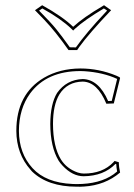

<svg xmlns="http://www.w3.org/2000/svg" viewBox="-20 -699 509 729"><path d="M293.9 -389.2Q235.4 -388.2 205.6 -340.8Q181.2 -300.8 181.2 -228Q181.6 -142.6 210.9 -94.2Q232.9 -58.6 275.4 -43.9Q288.1 -40 297.9 -40Q370.1 -40 410.6 -83Q413.6 -85.9 415 -87.9L431.2 -83Q431.2 -64.9 436 -43.9Q378.9 4.4 298.8 9.3Q285.2 10.3 271 9.8Q161.6 9.8 101.6 -47.9Q98.1 -51.3 96.2 -54.2Q42.5 -114.3 42 -202.1Q42 -341.8 147 -403.8Q206.5 -438.5 285.2 -439Q355.5 -439 421.9 -411.6Q428.7 -408.7 434.1 -405.8L436 -402.8L412.1 -306.2L383.8 -305.2Q349.6 -388.2 293.9 -389.2ZM112.8 -660.2 140.1 -679.2Q218.8 -635.3 257.8 -597.2Q296.4 -632.8 369.6 -675.8Q373 -677.7 375 -679.2L401.9 -660.2Q317.9 -571.8 281.2 -521Q277.3 -515.6 272.9 -508.8H240.2Q190.4 -579.6 148.4 -623.5Q132.3 -640.6 112.8 -660.2ZM293.9 -398.9Q355 -397.5 390.6 -315.4L404.3 -315.9L424.8 -399.4Q372.1 -423.8 300.3 -428.7Q292 -429.2 285.2 -429.2Q157.7 -429.2 94.7 -344.7Q52.2 -286.6 51.8 -202.1Q52.2 -116.7 103.5 -60.5Q154.3 -4.9 255.4 -0.5Q263.7 0 271 0Q358.4 0 411.1 -37.1Q418.5 -42.5 424.8 -47.9Q421.9 -63 421.4 -75.7L418.5 -76.7Q374 -30.8 297.9 -29.8Q255.4 -29.8 217.8 -69.8Q208.5 -79.6 202.6 -88.9Q171.4 -140.6 170.9 -228Q171.4 -304.7 196.8 -346.2Q232.4 -396.5 293.9 -398.9ZM128.4 -658.7Q172.4 -614.3 193.4 -588.4Q214.4 -562.5 245.1 -519.5L268.1 -519Q307.6 -574.7 378.9 -650.4Q383.3 -654.8 386.7 -658.7L374.5 -667Q302.2 -624 264.6 -589.8L257.8 -583L251 -589.8Q211.4 -627.9 140.6 -667Z"/></svg>

Font: Linux Biolinum Outline O
Style: Bold
Weight: 700
Designer: Philipp H. Poll
Foundry: Philipp H. Poll
Version: Version 0.9.2